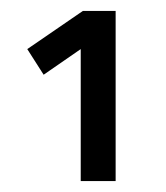

<svg xmlns="http://www.w3.org/2000/svg" viewBox="-20 -810 305 352"><path d="M30 -720 60 -673 128 -720V-478H192V-790H132Z"/></svg>

Font: TitilliumText22L
Style: 400 wt
Weight: 400
Designer: Campivisivi
Foundry: Campivisivi
Version: 1.000